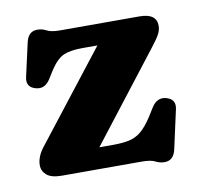

<svg xmlns="http://www.w3.org/2000/svg" viewBox="-63 -560 661 640"><g transform="rotate(-10 267.5 -240.0)"><path d="M469 -369 238.5 -71.5H284.5Q318 -71.5 340.2 -76.5Q362.5 -81.5 380.5 -96.5Q398.5 -111.5 418.5 -142L437.5 -172.5Q456 -201 484 -195Q519.5 -186.5 512 -152.5L483 -21Q475 15 444.5 15Q428.5 15 414.2 7.5Q400 0 369.5 0H100Q64 0 48.2 -13.5Q32.5 -27 32.5 -47Q32.5 -76.5 57.5 -107.5L291 -407H240Q199 -407 176 -396.8Q153 -386.5 130.5 -352L113 -324Q94.5 -295 66.5 -301.5Q31 -309.5 38.5 -344L64 -457.5Q72 -493.5 102.5 -493.5Q119 -493.5 133 -485.8Q147 -478 177.5 -478H446Q503.5 -478 503.5 -436Q503.5 -421.5 495.5 -407Q487.5 -392.5 469 -369Z"/></g></svg>

Font: Fraunces 9pt SuperSoft
Style: Bold
Weight: 700
Version: Version 1.000;[b76b70a41]